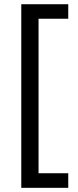

<svg xmlns="http://www.w3.org/2000/svg" viewBox="-20 -734 369 912"><path d="M304.2 158.2H81.1V-713.9H304.2V-645H163.1V88.9H304.2Z"/></svg>

Font: Samim FD
Style: FD
Weight: 400
Foundry: DejaVu fonts team - Redesigned by Saber Rastikerdar
Version: Version 4.00 December 17, 2020